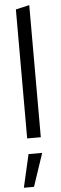

<svg xmlns="http://www.w3.org/2000/svg" viewBox="-64 -746 328 1038"><g transform="rotate(-5 100.0 -226.5)"><path d="M63 0V-700L137 -717V0ZM22 264 63 85H137L77 264Z"/></g></svg>

Font: Red Hat Display
Style: Regular
Weight: 300
Designer: Pentagram, MCKL
Foundry: Pentagram, MCKL
Version: Version 1.023